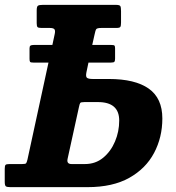

<svg xmlns="http://www.w3.org/2000/svg" viewBox="-58 -770 725 790"><path d="M33 -95Q46.5 -95 49.2 -98Q52 -101 55 -113.5L141.5 -512.5H79.5Q68.5 -512.5 66 -515.2Q63.5 -518 63.5 -527.5V-571Q63.5 -579.5 67.2 -582.2Q71 -585 80.5 -585H157.5L166.5 -627Q170.5 -643.5 166.2 -649.2Q162 -655 146.5 -655H112.5Q100 -655 96.5 -658.5Q93 -662 93 -674.5V-727Q93 -743 98.2 -746.5Q103.5 -750 118.5 -750H418Q434 -750 437 -745Q440 -740 440 -724V-677.5Q440 -664 437.2 -659.5Q434.5 -655 421 -655H360Q341.5 -655 338 -650Q334.5 -645 331 -627.5L321.5 -585H400Q410.5 -585 413 -582.5Q415.5 -580 415.5 -571V-529Q415.5 -520 413 -516.2Q410.5 -512.5 398.5 -512.5H306L297.5 -472Q294 -454.5 300 -449.8Q306 -445 324.5 -445H390Q497.5 -445 553.8 -405.5Q610 -366 610 -282.5Q610 -205 576 -140.8Q542 -76.5 473.8 -38.2Q405.5 0 302.5 0H-15.5Q-29.5 0 -34 -3.5Q-38.5 -7 -38.5 -22V-75Q-38.5 -88 -35.2 -91.5Q-32 -95 -19 -95ZM289.5 -350Q274.5 -350 272 -346.2Q269.5 -342.5 266.5 -328L220 -116Q215.5 -95 236.5 -95H291.5Q335 -95 366.5 -121Q398 -147 415.2 -187.8Q432.5 -228.5 432.5 -274Q432.5 -350 345 -350Z"/></svg>

Font: Besley* Narrow
Style: Bold Italic
Weight: 700
Width: 4
Italic angle: -13°
Designer: Owen Earl
Foundry: indestructible type*
Version: Version 3.000; ttfautohint (v1.8.3)